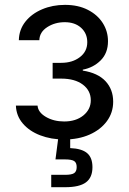

<svg xmlns="http://www.w3.org/2000/svg" viewBox="-20 -572 534 796"><path d="M246.1 6.3Q191.9 6.3 146.7 -11Q101.6 -28.3 74.5 -60.1Q47.4 -91.8 45.9 -134.3H135.7Q137.7 -106.4 170.2 -87.4Q202.6 -68.4 246.1 -68.4Q294.9 -68.4 325.7 -93.5Q356.4 -118.7 356.4 -156.2Q356.4 -196.3 323.5 -221.2Q290.5 -246.1 233.9 -246.1H198.2V-311.5H233.9Q280.3 -311.5 311 -335Q341.8 -358.4 341.8 -397Q341.8 -433.6 316.2 -456.8Q290.5 -480 248.5 -480Q207.5 -480 175.8 -459.5Q144 -439 143.1 -405.3H58.1Q59.1 -449.2 85.2 -482.2Q111.3 -515.1 154.5 -533.4Q197.8 -551.8 249.5 -551.8Q304.2 -551.8 344.2 -531.2Q384.3 -510.7 406 -476.6Q427.7 -442.4 427.7 -400.9Q427.7 -352.1 397.5 -321.8Q367.2 -291.5 323.2 -283.2V-279.3Q385.7 -269.5 417.5 -235.4Q449.2 -201.2 449.2 -150.4Q449.2 -105 423.1 -69.6Q397 -34.2 351.1 -13.9Q305.2 6.3 246.1 6.3ZM192.4 204.1V152.8H250Q276.9 152.8 287.4 145.8Q297.9 138.7 297.9 120.6Q297.9 102.5 287.4 95.7Q276.9 88.9 250 88.9H210L224.6 -23.4H271V42Q318.8 43.9 341.1 62.7Q363.3 81.5 363.3 121.1Q363.3 164.1 336.2 184.1Q309.1 204.1 250.5 204.1Z"/></svg>

Font: Inter
Style: Regular
Weight: 400
Designer: Rasmus Andersson
Foundry: rsms
Version: Version 4.001;git-9221beed3